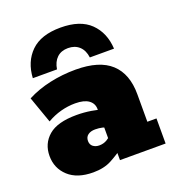

<svg xmlns="http://www.w3.org/2000/svg" viewBox="-115 -689 723 791"><g transform="rotate(-20 247.0 -293.5)"><path d="M161 10Q91 10 52.5 -25.5Q14 -61 14 -115Q14 -169 53 -202.5Q92 -236 176 -236Q208 -236 239 -231Q270 -226 285 -220L266 -206V-229Q266 -254 246 -268.5Q226 -283 187 -283Q155 -283 123.5 -274.5Q92 -266 63 -249L22 -365Q68 -389 123 -401Q178 -413 236 -413Q340 -413 390.5 -366.5Q441 -320 441 -231V-110H481V0H281V-68L308 -50Q274 -25 241 -7.5Q208 10 161 10ZM222 -86Q241 -86 256 -95Q271 -104 281 -115L266 -78V-169L284 -141Q274 -147 259.5 -150.5Q245 -154 228 -154Q208 -154 196 -145Q184 -136 184 -119Q184 -103 195 -94.5Q206 -86 222 -86ZM59 -440Q63 -511 107 -554Q151 -597 237 -597Q323 -597 367 -554Q411 -511 415 -440H309Q305 -472 286 -489.5Q267 -507 237 -507Q207 -507 188.5 -489.5Q170 -472 165 -440Z"/></g></svg>

Font: Rokkitt Black
Style: Regular
Weight: 900
Designer: Vernon Adams
Foundry: Vernon Adams
Version: Version 3.103